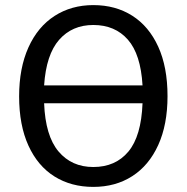

<svg xmlns="http://www.w3.org/2000/svg" viewBox="-20 -721 732 753"><path d="M637 -344Q637 -232 600.5 -152Q564 -72 498.5 -30Q433 12 346 12Q259 12 193.5 -29Q128 -70 91.5 -150Q55 -230 55 -343Q55 -454 91.5 -535Q128 -616 194 -658.5Q260 -701 346 -701Q433 -701 498.5 -659.5Q564 -618 600.5 -538Q637 -458 637 -344ZM153 -386H539Q532 -508 481.5 -565.5Q431 -623 346 -623Q263 -623 212 -565Q161 -507 153 -386ZM539 -316H153Q158 -188 209.5 -127Q261 -66 346 -66Q433 -66 483.5 -126.5Q534 -187 539 -316Z"/></svg>

Font: FiraGO
Style: Regular
Weight: 400
Designer: bBox Type
Foundry: bBox Type GmbH
Version: Version 1.001;April 20, 2020;FontCreator 12.0.0.2555 64-bit